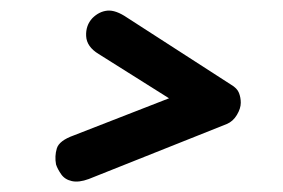

<svg xmlns="http://www.w3.org/2000/svg" viewBox="-20 -460 546 370"><path d="M151 -115Q132 -108 118.5 -111Q105 -114 98 -124Q91 -134 88 -143Q85 -159 89.5 -174Q94 -189 122 -199L353 -289L348 -244L170 -356Q147 -370 146 -390.5Q145 -411 158 -425Q171 -438 187 -439.5Q203 -441 225 -426L425 -297Q437 -290 440.5 -281Q444 -272 444 -262Q444 -251 436.5 -238.5Q429 -226 417 -221Z"/></svg>

Font: Edu VIC WA NT Beginner SemiBold
Style: Regular
Weight: 600
Designer: Tina and Corey Anderson
Foundry: Google for Education
Version: Version 1.003